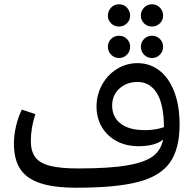

<svg xmlns="http://www.w3.org/2000/svg" viewBox="-20 -863 914 897"><path d="M819 -281Q819 -166 773 -102.5Q727 -39 623.5 -12.5Q520 14 337 14Q230 14 166 -8Q102 -30 73.5 -75Q45 -120 45 -192Q45 -230 54.5 -272Q64 -314 82 -351L145 -330Q124 -264 124 -205Q124 -157 144.5 -129Q165 -101 213 -88.5Q261 -76 345 -76Q494 -76 577.5 -91Q661 -106 697 -135Q733 -164 742 -211Q705 -180 627 -180Q569 -180 524.5 -204Q480 -228 455.5 -270Q431 -312 431 -365Q431 -420 456.5 -466.5Q482 -513 526 -540.5Q570 -568 623 -568Q679 -568 723.5 -534.5Q768 -501 793.5 -436Q819 -371 819 -281ZM658 -255Q706 -255 746 -269Q745 -377 712.5 -428.5Q680 -480 623 -480Q571 -480 537.5 -449Q504 -418 504 -370Q504 -317 543 -286Q582 -255 658 -255ZM484 -789Q484 -812 499 -827.5Q514 -843 536 -843Q558 -843 573 -827.5Q588 -812 588 -789Q588 -769 573 -754Q558 -739 536 -739Q514 -739 499 -754Q484 -769 484 -789ZM638 -789Q638 -812 653 -827.5Q668 -843 690 -843Q712 -843 727 -827.5Q742 -812 742 -789Q742 -769 727 -754Q712 -739 690 -739Q668 -739 653 -754Q638 -769 638 -789ZM484 -645Q484 -666 499 -681Q514 -696 536 -696Q558 -696 573 -681Q588 -666 588 -645Q588 -623 573 -607.5Q558 -592 536 -592Q514 -592 499 -607.5Q484 -623 484 -645ZM638 -645Q638 -666 653 -681Q668 -696 690 -696Q712 -696 727 -681Q742 -666 742 -645Q742 -623 727 -607.5Q712 -592 690 -592Q668 -592 653 -607.5Q638 -623 638 -645Z"/></svg>

Font: Fira GO
Style: Regular
Weight: 400
Designer: Carrois Corporate
Foundry: Carrois Corporate GbR
Version: Version 0.300